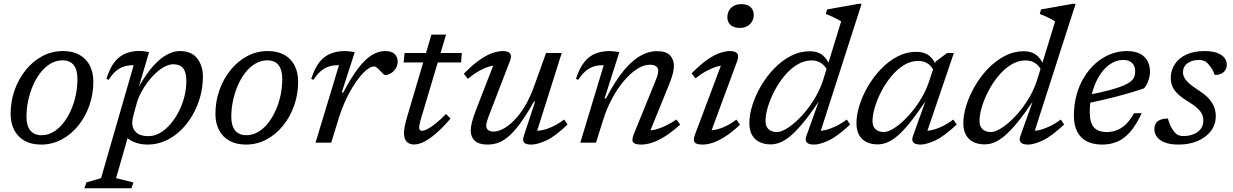

<svg xmlns="http://www.w3.org/2000/svg" viewBox="-20 -746 6448 1004"><path d="M309 -479Q360 -479 395.5 -459.2Q431 -439.5 449.5 -403.5Q468 -367.5 468 -318.5Q468 -253.5 447.2 -194.2Q426.5 -135 389.2 -89Q352 -43 302.2 -16.5Q252.5 10 195 10Q144 10 108.5 -10Q73 -30 54.2 -66Q35.5 -102 35.5 -150.5Q35.5 -216 56.5 -275Q77.5 -334 114.8 -380Q152 -426 201.5 -452.5Q251 -479 309 -479ZM197 -39Q229.5 -39 258 -55.5Q286.5 -72 309.8 -101Q333 -130 350 -167.5Q367 -205 376 -247.5Q385 -290 385 -333Q385 -381 365.2 -405.8Q345.5 -430.5 307 -430.5Q274.5 -430.5 245.8 -414Q217 -397.5 193.8 -368.5Q170.5 -339.5 153.8 -301.8Q137 -264 127.8 -221.8Q118.5 -179.5 118.5 -136Q118.5 -88.5 138.5 -63.8Q158.5 -39 197 -39Z M678 -143.5Q674 -128.5 672.8 -119Q671.5 -109.5 671.5 -103Q671.5 -74 691.8 -54Q712 -34 756.5 -34Q787 -34 816 -50.5Q845 -67 870.2 -96Q895.5 -125 914.5 -162Q933.5 -199 944 -240.2Q954.5 -281.5 954.5 -322Q954.5 -368.5 937.5 -389.2Q920.5 -410 887 -410Q864.5 -410 840.5 -397.2Q816.5 -384.5 793.5 -363Q770.5 -341.5 750.5 -314.5Q730.5 -287.5 715.8 -258.5Q701 -229.5 694 -202.5ZM626 -56H656.5L587 185.5L677.5 208L667.5 238.5H421.5L431.5 208L508.5 185.5L679 -405Q678.5 -405 677.2 -405Q676 -405 675 -405Q650 -405 628 -398Q606 -391 586.2 -374.2Q566.5 -357.5 548 -328.5L536.5 -333.5Q554 -390.5 579.5 -422.2Q605 -454 637.8 -466.8Q670.5 -479.5 708.5 -479.5Q721.5 -479.5 734 -477.8Q746.5 -476 759.5 -473.5L706 -292L710 -299.5Q747 -363 783 -402.8Q819 -442.5 853.8 -460.8Q888.5 -479 920.5 -479Q981.5 -479 1011.2 -440.5Q1041 -402 1041 -345.5Q1041 -291.5 1026.8 -239.8Q1012.5 -188 986.2 -143Q960 -98 924 -63.5Q888 -29 844.2 -9.5Q800.5 10 751.5 10Q708 10 672.8 -6.8Q637.5 -23.5 626 -56Z M1380 -479Q1431 -479 1466.5 -459.2Q1502 -439.5 1520.5 -403.5Q1539 -367.5 1539 -318.5Q1539 -253.5 1518.2 -194.2Q1497.5 -135 1460.2 -89Q1423 -43 1373.2 -16.5Q1323.5 10 1266 10Q1215 10 1179.5 -10Q1144 -30 1125.2 -66Q1106.5 -102 1106.5 -150.5Q1106.5 -216 1127.5 -275Q1148.5 -334 1185.8 -380Q1223 -426 1272.5 -452.5Q1322 -479 1380 -479ZM1268 -39Q1300.5 -39 1329 -55.5Q1357.5 -72 1380.8 -101Q1404 -130 1421 -167.5Q1438 -205 1447 -247.5Q1456 -290 1456 -333Q1456 -381 1436.2 -405.8Q1416.5 -430.5 1378 -430.5Q1345.5 -430.5 1316.8 -414Q1288 -397.5 1264.8 -368.5Q1241.5 -339.5 1224.8 -301.8Q1208 -264 1198.8 -221.8Q1189.5 -179.5 1189.5 -136Q1189.5 -88.5 1209.5 -63.8Q1229.5 -39 1268 -39Z M1752.5 -405Q1751 -405 1749.5 -405Q1748 -405 1746.5 -405Q1721 -405 1699.2 -398Q1677.5 -391 1657.8 -374.2Q1638 -357.5 1619 -328.5L1607.5 -333.5Q1625.5 -390.5 1651.2 -422Q1677 -453.5 1710.2 -466.2Q1743.5 -479 1782 -479Q1791 -479 1799.8 -478.2Q1808.5 -477.5 1817.5 -476.2Q1826.5 -475 1835 -473L1767 -262.5H1775Q1817 -342 1853.5 -389.5Q1890 -437 1924.5 -458Q1959 -479 1993.5 -479Q2028.5 -479 2044 -463.2Q2059.5 -447.5 2059.5 -425Q2059.5 -402 2048 -385.8Q2036.5 -369.5 2021.2 -361.2Q2006 -353 1994.5 -353Q1991.5 -353 1984.5 -359Q1977.5 -365 1968.5 -375Q1960 -385 1951.5 -391.8Q1943 -398.5 1937 -398.5Q1921.5 -398.5 1902.2 -384.5Q1883 -370.5 1862.5 -345.5Q1842 -320.5 1821.8 -287Q1801.5 -253.5 1783.8 -214.2Q1766 -175 1753 -133L1712 0H1630Z M2090.5 -419.5 2095.5 -469H2395L2391 -419.5ZM2182.5 -129Q2179.5 -118 2177 -108.5Q2174.5 -99 2173.2 -92Q2172 -85 2172 -80Q2172 -70 2175.8 -66Q2179.5 -62 2186.5 -62Q2197.5 -62 2215.5 -71.2Q2233.5 -80.5 2258 -100Q2282.5 -119.5 2312.5 -150L2336 -126Q2307 -92 2280.5 -66.8Q2254 -41.5 2230 -24.5Q2206 -7.5 2184.8 1Q2163.5 9.5 2145 9.5Q2121 9.5 2106.8 -5Q2092.5 -19.5 2092.5 -51Q2092.5 -64.5 2096.2 -84.2Q2100 -104 2108.5 -133.5L2236 -565H2312.5Z M2718 -31.5 2778 -214.5H2772Q2731 -142 2697.5 -97.2Q2664 -52.5 2635.8 -29.5Q2607.5 -6.5 2581.8 1.8Q2556 10 2529.5 10Q2483.5 10 2462.5 -10.2Q2441.5 -30.5 2441.5 -63Q2441.5 -80.5 2447.5 -105.5Q2453.5 -130.5 2469.5 -172L2569.5 -430L2583.5 -404.5Q2563.5 -405.5 2538.2 -398Q2513 -390.5 2484.5 -374.5Q2456 -358.5 2426 -334L2405.5 -360.5Q2452.5 -408.5 2489.8 -434Q2527 -459.5 2556.8 -469.2Q2586.5 -479 2610 -479Q2637 -479 2647.2 -466.2Q2657.5 -453.5 2645.5 -424L2534 -134.5Q2529 -120.5 2525.8 -108.8Q2522.5 -97 2522.5 -88.5Q2522.5 -73.5 2533 -65.8Q2543.5 -58 2563 -58Q2583 -58 2610 -71.8Q2637 -85.5 2666.5 -114.5Q2696 -143.5 2724 -189.5Q2752 -235.5 2774.5 -299.5L2835.5 -469H2917.5L2781.5 -39L2771 -62.5Q2791 -60.5 2816.5 -65.8Q2842 -71 2871 -84.8Q2900 -98.5 2930 -121L2948 -95Q2882 -32 2835.8 -11Q2789.5 10 2758.5 10Q2730.5 10 2721 0Q2711.5 -10 2718 -31.5Z M3003.5 -328.5 2992 -333.5Q3010 -390.5 3035.8 -422Q3061.5 -453.5 3094.8 -466.2Q3128 -479 3166.5 -479Q3175.5 -479 3184 -478.2Q3192.5 -477.5 3201 -476.2Q3209.5 -475 3218.5 -473L3141.5 -231.5H3149Q3181 -292.5 3213 -338.8Q3245 -385 3278 -416Q3311 -447 3345.2 -462.8Q3379.5 -478.5 3415.5 -478.5Q3463 -478.5 3483.5 -456.8Q3504 -435 3504 -402Q3504 -384 3498 -360.2Q3492 -336.5 3478 -302L3371 -39L3366 -64Q3386.5 -63 3410.2 -69.2Q3434 -75.5 3461.2 -88.8Q3488.5 -102 3517.5 -121L3536.5 -94.5Q3492 -54 3454.8 -31.2Q3417.5 -8.5 3387.5 0.8Q3357.5 10 3332.5 10Q3300 10 3290.8 -2Q3281.5 -14 3295 -46.5L3407 -321.5Q3415 -340.5 3418.5 -353.2Q3422 -366 3422 -375.5Q3422 -390 3411.5 -398.8Q3401 -407.5 3377.5 -407.5Q3346 -407.5 3311 -385Q3276 -362.5 3242.5 -323Q3209 -283.5 3180.8 -231Q3152.5 -178.5 3134 -119L3096.5 0H3014.5L3137 -405Q3135.5 -405 3134 -405Q3132.5 -405 3131 -405Q3105.5 -405 3083.8 -398Q3062 -391 3042.2 -374.2Q3022.5 -357.5 3003.5 -328.5Z M3615 -44.5 3758 -425 3774.5 -404Q3755.5 -405 3730.5 -398.2Q3705.5 -391.5 3676.8 -376.2Q3648 -361 3616.5 -336.5L3596.5 -362.5Q3644.5 -411 3681.5 -436Q3718.5 -461 3747.2 -470Q3776 -479 3797.5 -479Q3825 -479 3835 -466.5Q3845 -454 3834 -424.5L3691.5 -39L3677.5 -64Q3697.5 -62.5 3722.5 -67.8Q3747.5 -73 3775.2 -86.2Q3803 -99.5 3831 -120.5L3849.5 -93.5Q3806 -53 3770.2 -30.5Q3734.5 -8 3706 1Q3677.5 10 3654 10Q3622 10 3612.5 -1.5Q3603 -13 3615 -44.5ZM3783.5 -655.5Q3783.5 -675.5 3792.2 -691Q3801 -706.5 3817.5 -715.5Q3834 -724.5 3857 -724.5Q3888 -724.5 3904.8 -708.8Q3921.5 -693 3921.5 -668.5Q3921.5 -649 3912.5 -633.5Q3903.5 -618 3887.2 -609Q3871 -600 3848 -600Q3817 -600 3800.2 -615.5Q3783.5 -631 3783.5 -655.5Z M4307.5 -375.5Q4294.5 -403 4273.2 -416.5Q4252 -430 4224.5 -430Q4184 -430 4147.8 -407.5Q4111.5 -385 4081.2 -348.2Q4051 -311.5 4029 -269Q4007 -226.5 3995 -185.5Q3983 -144.5 3983 -113.5Q3983 -84.5 3999.2 -70Q4015.5 -55.5 4042 -55.5Q4061.5 -55.5 4087.8 -70.2Q4114 -85 4142.8 -111Q4171.5 -137 4199 -171.5Q4226.5 -206 4249 -246.5Q4271.5 -287 4285 -330L4378.5 -634Q4369.5 -640 4356.2 -647Q4343 -654 4328 -660.8Q4313 -667.5 4298.5 -673L4304.5 -696.5L4469.5 -726H4485.5L4264 -37L4248.5 -62.5Q4268.5 -60 4294 -65.5Q4319.5 -71 4348.8 -84.8Q4378 -98.5 4408 -121L4425.5 -95Q4359.5 -33 4313.5 -11.5Q4267.5 10 4236.5 10Q4209 10 4198.8 -1.2Q4188.5 -12.5 4196.5 -34.5L4261.5 -216H4262Q4215.5 -147 4179 -103Q4142.5 -59 4113 -34.5Q4083.5 -10 4058.5 -0.5Q4033.5 9 4010 9Q3977 9 3951.8 -3Q3926.5 -15 3912.5 -40Q3898.5 -65 3898.5 -102.5Q3898.5 -146 3914.5 -196.5Q3930.5 -247 3959.5 -296.8Q3988.5 -346.5 4028 -387.5Q4067.5 -428.5 4114.8 -453.2Q4162 -478 4214 -478Q4254.5 -478 4279.5 -459Q4304.5 -440 4318 -404.5Z M4754 -34.5 4819 -216Q4773 -147.5 4737 -103.2Q4701 -59 4671.8 -34.5Q4642.5 -10 4617.8 -0.5Q4593 9 4570 9Q4536.5 9 4511.5 -3Q4486.5 -15 4472.5 -39.8Q4458.5 -64.5 4458.5 -102Q4458.5 -145 4474.2 -195.2Q4490 -245.5 4518.8 -294.8Q4547.5 -344 4586.8 -385Q4626 -426 4672.8 -450.5Q4719.5 -475 4771.5 -475Q4812 -475 4837 -456.2Q4862 -437.5 4875.5 -402L4864.5 -373Q4852 -400.5 4830.8 -414Q4809.5 -427.5 4781.5 -427.5Q4741.5 -427.5 4705.8 -405Q4670 -382.5 4640 -346Q4610 -309.5 4588.2 -267.2Q4566.5 -225 4554.5 -184.2Q4542.5 -143.5 4542.5 -113Q4542.5 -84 4558.8 -69.8Q4575 -55.5 4601.5 -55.5Q4624.5 -55.5 4657.2 -76.8Q4690 -98 4724.2 -134Q4758.5 -170 4788.2 -216.2Q4818 -262.5 4835.5 -312L4872.5 -424L4933 -469H4968L4821 -37L4806 -62.5Q4826 -60 4851.5 -65.5Q4877 -71 4906 -84.8Q4935 -98.5 4965 -121L4983 -95Q4916.5 -33 4870.5 -11.5Q4824.5 10 4793.5 10Q4766.5 10 4756.2 -1.2Q4746 -12.5 4754 -34.5Z M5426.5 -375.5Q5413.5 -403 5392.2 -416.5Q5371 -430 5343.5 -430Q5303 -430 5266.8 -407.5Q5230.5 -385 5200.2 -348.2Q5170 -311.5 5148 -269Q5126 -226.5 5114 -185.5Q5102 -144.5 5102 -113.5Q5102 -84.5 5118.2 -70Q5134.5 -55.5 5161 -55.5Q5180.5 -55.5 5206.8 -70.2Q5233 -85 5261.8 -111Q5290.5 -137 5318 -171.5Q5345.5 -206 5368 -246.5Q5390.5 -287 5404 -330L5497.5 -634Q5488.5 -640 5475.2 -647Q5462 -654 5447 -660.8Q5432 -667.5 5417.5 -673L5423.5 -696.5L5588.5 -726H5604.5L5383 -37L5367.5 -62.5Q5387.5 -60 5413 -65.5Q5438.5 -71 5467.8 -84.8Q5497 -98.5 5527 -121L5544.5 -95Q5478.5 -33 5432.5 -11.5Q5386.5 10 5355.5 10Q5328 10 5317.8 -1.2Q5307.5 -12.5 5315.5 -34.5L5380.5 -216H5381Q5334.5 -147 5298 -103Q5261.5 -59 5232 -34.5Q5202.5 -10 5177.5 -0.5Q5152.5 9 5129 9Q5096 9 5070.8 -3Q5045.5 -15 5031.5 -40Q5017.5 -65 5017.5 -102.5Q5017.5 -146 5033.5 -196.5Q5049.5 -247 5078.5 -296.8Q5107.5 -346.5 5147 -387.5Q5186.5 -428.5 5233.8 -453.2Q5281 -478 5333 -478Q5373.5 -478 5398.5 -459Q5423.5 -440 5437 -404.5Z M5854 -432.5Q5823.5 -432.5 5796.5 -417.5Q5769.5 -402.5 5747.8 -376.2Q5726 -350 5710.5 -315.5Q5695 -281 5686.8 -242Q5678.5 -203 5678.5 -163.5Q5678.5 -103 5701 -79.2Q5723.5 -55.5 5766.5 -55.5Q5794 -55.5 5819 -64.8Q5844 -74 5866.8 -95.5Q5889.5 -117 5910 -154H5950Q5921 -91.5 5889.5 -55.8Q5858 -20 5822 -5Q5786 10 5744 10Q5696 10 5663 -7Q5630 -24 5612.8 -57.8Q5595.5 -91.5 5595.5 -142Q5595.5 -199.5 5609.8 -250.8Q5624 -302 5649.8 -343.8Q5675.5 -385.5 5710.2 -415.8Q5745 -446 5786 -462.5Q5827 -479 5872 -479Q5915.5 -479 5942.2 -464.5Q5969 -450 5981.2 -425.8Q5993.5 -401.5 5993.5 -372.5Q5993.5 -348.5 5984.8 -324.2Q5976 -300 5962.5 -284Q5926 -271.5 5888.8 -260.5Q5851.5 -249.5 5814.5 -240Q5777.5 -230.5 5741.2 -222.2Q5705 -214 5670.5 -207L5673 -250Q5739 -263 5783.2 -275Q5827.5 -287 5854 -298.2Q5880.5 -309.5 5894 -321.2Q5907.5 -333 5911.8 -345.5Q5916 -358 5916 -373Q5916 -391 5909 -404.2Q5902 -417.5 5888.2 -425Q5874.5 -432.5 5854 -432.5Z M6087 -126Q6093 -106 6099.2 -91.5Q6105.5 -77 6117 -61Q6128.5 -45.5 6140.5 -40Q6152.5 -34.5 6167.5 -34.5Q6196.5 -34.5 6220.2 -43.8Q6244 -53 6258.2 -71Q6272.5 -89 6272.5 -115.5Q6272.5 -132.5 6265.8 -148Q6259 -163.5 6241.2 -180.2Q6223.5 -197 6189 -217.5Q6155.5 -238 6136.5 -257.2Q6117.5 -276.5 6109.8 -296Q6102 -315.5 6102 -337Q6102 -378.5 6123.5 -410.8Q6145 -443 6184.5 -461Q6224 -479 6278.5 -479Q6316.5 -479 6342.2 -470.2Q6368 -461.5 6381.5 -445.2Q6395 -429 6395 -406.5Q6395 -391.5 6387.5 -379.5Q6380 -367.5 6366 -360.8Q6352 -354 6332 -354Q6326.5 -370 6319.5 -382Q6312.5 -394 6301.5 -407.5Q6290.5 -421 6278 -426.8Q6265.5 -432.5 6250.5 -432.5Q6213.5 -432.5 6189.8 -415.2Q6166 -398 6166 -368.5Q6166 -354.5 6172.5 -341Q6179 -327.5 6197 -311Q6215 -294.5 6250 -272Q6285 -249.5 6303.8 -227.5Q6322.5 -205.5 6330 -183.8Q6337.5 -162 6337.5 -139Q6337.5 -94.5 6312 -61Q6286.5 -27.5 6242.8 -8.8Q6199 10 6144.5 10Q6099 10 6071 -1Q6043 -12 6029.8 -30.2Q6016.5 -48.5 6016.5 -70Q6016.5 -87 6023.5 -99.5Q6030.5 -112 6046 -119Q6061.5 -126 6087 -126Z"/></svg>

Font: Newsreader 12pt
Style: Italic
Weight: 400
Italic angle: -17°
Version: Version 1.003